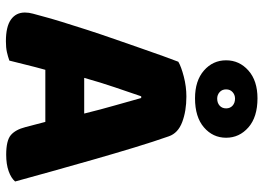

<svg xmlns="http://www.w3.org/2000/svg" viewBox="-144 -760 914 667"><g transform="rotate(90 313.5 -426.0)"><path d="M403 -126H222Q212 -90 204.5 -59Q197 -28 190 -1Q176 4 160.5 7.5Q145 11 123 11Q72 11 47.5 -6.5Q23 -24 23 -55Q23 -69 27 -83Q31 -97 36 -116Q43 -143 55.5 -183.5Q68 -224 83 -270.5Q98 -317 115 -365.5Q132 -414 147 -457.5Q162 -501 174.5 -535.5Q187 -570 194 -588Q211 -598 245.5 -607Q280 -616 315 -616Q365 -616 403.5 -601.5Q442 -587 453 -555Q471 -504 492 -435Q513 -366 534 -292.5Q555 -219 575 -147.5Q595 -76 610 -21Q598 -7 574 1.5Q550 10 517 10Q468 10 449 -6Q430 -22 421 -57ZM314 -459Q300 -418 283 -368Q266 -318 250 -261H374Q360 -318 345.5 -368.5Q331 -419 320 -459ZM189 -754Q189 -800 224.5 -831.5Q260 -863 321 -863Q386 -863 422 -831.5Q458 -800 458 -754Q458 -708 422 -677Q386 -646 321 -646Q260 -646 224.5 -677Q189 -708 189 -754ZM290 -754Q290 -740 299.5 -731.5Q309 -723 322 -723Q337 -723 346.5 -731.5Q356 -740 356 -754Q356 -768 346.5 -776.5Q337 -785 322 -785Q309 -785 299.5 -776.5Q290 -768 290 -754Z"/></g></svg>

Font: Baloo Paaji 2 ExtraBold
Style: Regular
Weight: 800
Designer: Shuchita Grover, Noopur Datye and Ek Type
Foundry: Ek Type
Version: Version 1.640;hotconv 1.0.111;makeotfexe 2.5.65597; ttfautoh